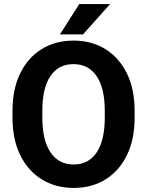

<svg xmlns="http://www.w3.org/2000/svg" viewBox="-20 -922 729 952"><path d="M647.5 -372.1V-338.4Q647.5 -230.5 609.1 -152.3Q570.8 -74.2 502.9 -32.2Q435.1 9.8 345.2 9.8Q256.3 9.8 187.7 -32.2Q119.1 -74.2 80.6 -152.3Q42 -230.5 42 -338.4V-372.1Q42 -480.5 80.3 -558.6Q118.7 -636.7 187 -678.7Q255.4 -720.7 344.2 -720.7Q434.1 -720.7 502.2 -678.7Q570.3 -636.7 608.9 -558.6Q647.5 -480.5 647.5 -372.1ZM499.5 -338.4V-373Q499.5 -485.4 459 -544.7Q418.5 -604 344.2 -604Q270 -604 230 -544.7Q189.9 -485.4 189.9 -373V-338.4Q189.9 -226.6 230.5 -166.5Q271 -106.4 345.2 -106.4Q419.4 -106.4 459.5 -166.5Q499.5 -226.6 499.5 -338.4ZM277.3 -751.5 373 -901.9H525.9L391.6 -751.5Z"/></svg>

Font: Vazirmatn RD UI
Style: Bold
Weight: 700
Designer: Saber Rastikerdar
Foundry: Saber Rastikerdar
Version: Version 33.003